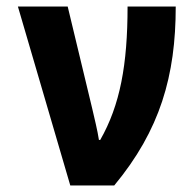

<svg xmlns="http://www.w3.org/2000/svg" viewBox="-20 -570 603 590"><path d="M196 0H331C472 -170 520 -337 520 -550H372C372 -371 349 -247 288 -140H284C280 -167 270 -208 263 -238L188 -550H35Z"/></svg>

Font: Noto Sans Mono SemiCondensed ExtraBold
Style: Regular
Weight: 800
Width: 4
Designer: Monotype Design Team
Foundry: Monotype Imaging Inc.
Version: Version 2.014